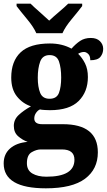

<svg xmlns="http://www.w3.org/2000/svg" viewBox="-27 -786 580 1042"><path d="M222 236Q365 236 434.5 184Q504 132 504 41Q504 -112 314 -112H202Q159 -112 159 -143Q159 -160 169 -174Q179 -188 190 -192Q198 -190 216 -189Q234 -188 244 -188Q350 -188 400 -238Q450 -288 450 -368Q450 -411 434.5 -442Q419 -473 397 -494Q413 -504 429 -504Q440 -504 451.5 -493.5Q463 -483 463 -459Q503 -459 518 -477.5Q533 -496 533 -521Q533 -545 515.5 -562.5Q498 -580 466 -580Q432 -580 408 -564Q384 -548 361 -522Q310 -550 244 -550Q136 -550 85 -502Q34 -454 34 -365Q34 -301 65 -262.5Q96 -224 141 -209Q100 -186 74 -161.5Q48 -137 48 -103Q48 -67 71.5 -46.5Q95 -26 123 -16Q63 -11 28 19.5Q-7 50 -7 101Q-7 236 222 236ZM242 -250Q204 -250 191 -282Q178 -314 178 -364Q178 -416 191 -451.5Q204 -487 242 -487Q281 -487 293 -452.5Q305 -418 305 -365Q305 -314 293 -282Q281 -250 242 -250ZM225 173Q178 173 148.5 155.5Q119 138 119 100Q119 55 145 40Q171 25 194 25H309Q377 25 377 81Q377 173 225 173ZM170 -606H312Q327 -640 362 -682Q397 -724 419 -753V-766H343Q326 -749 293.5 -721.5Q261 -694 240 -674Q219 -694 187.5 -721.5Q156 -749 139 -766H63V-753Q85 -724 120 -682Q155 -640 170 -606Z"/></svg>

Font: Noto Serif SemiCondensed Extra
Style: Regular
Weight: 800
Width: 4
Designer: Monotype Design Team
Foundry: Monotype Imaging Inc.
Version: Version 1.002